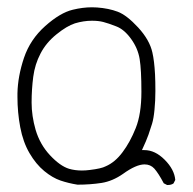

<svg xmlns="http://www.w3.org/2000/svg" viewBox="-20 -515 540 537"><path d="M449.7 2.4Q459 2.4 465.3 -2L470.2 -11.7Q467.8 -41 440.4 -68.4Q413.6 -95.2 383.8 -95.2H377Q389.6 -122.1 395.3 -138.4Q400.9 -154.8 405.3 -168.9Q409.7 -183.1 412.1 -208Q414.6 -232.9 414.6 -260.5Q414.6 -288.1 413.6 -307.1Q411.6 -344.7 406.2 -368.2Q398.4 -403.3 366.5 -438Q334.5 -472.7 309.3 -482.2Q284.2 -491.7 251.5 -494.1Q244.6 -494.6 237.3 -494.6Q211.4 -494.6 183.6 -487.8Q148.4 -479.5 106.4 -442.1Q64.5 -404.8 47.1 -353.3Q29.8 -301.8 28.8 -253.9Q28.8 -248.5 28.8 -243.7Q28.8 -200.7 36.6 -159.2Q44.4 -117.7 62.5 -86.7Q80.6 -55.7 103.8 -36.6Q127 -17.6 149.4 -10Q171.9 -2.4 196.8 1.5Q232.4 1.5 264.2 -3.4Q294.9 -8.3 324.2 -28.8Q360.8 -55.2 384.3 -55.2Q400.9 -55.2 411.6 -43.5Q423.3 -30.3 438 -2.4L447.3 2.4Q448.7 2.4 449.7 2.4ZM209 -38.1Q189.5 -38.1 172.9 -43Q147.9 -50.8 119.9 -80.8Q91.8 -110.8 79.6 -151.9Q68.4 -190.9 68.4 -228Q68.4 -265.1 73 -300.3Q77.6 -335.4 93.3 -365.2Q108.9 -395.5 137.9 -418.9Q167 -442.4 189.5 -449.7Q213.9 -457 237.3 -457Q255.4 -457 268.6 -453.6Q283.7 -449.7 304.7 -441.4Q327.1 -433.1 346.4 -406.5Q365.7 -379.9 370.6 -349.9Q375.5 -319.8 375.5 -258.3Q375.5 -196.3 359.6 -156.7Q343.8 -117.2 322.8 -89.4Q301.8 -61 275.4 -49.8Q263.7 -43.5 231 -39.6Q219.7 -38.1 209 -38.1Z"/></svg>

Font: Bakudai
Style: Light
Weight: 300
Version: Version 1.48